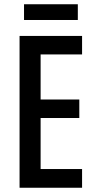

<svg xmlns="http://www.w3.org/2000/svg" viewBox="-20 -883 452 903"><path d="M346 -863H93V-789H346ZM366 0V-88H171V-328H353V-415H171V-627H366V-714H72V0Z"/></svg>

Font: Noto Sans Malayalam ExtraCondensed Medium
Style: Regular
Weight: 500
Width: 2
Designer: Jelle Bosma - Monotype Design Team
Foundry: Monotype Imaging Inc.
Version: Version 2.104